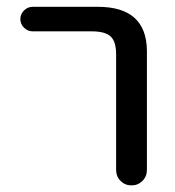

<svg xmlns="http://www.w3.org/2000/svg" viewBox="-20 -567 515 566"><path d="M76.2 -474.6Q61.5 -474.6 50.8 -485.4Q40 -496.1 40 -510.7Q40 -525.4 50.8 -536.1Q61.5 -546.9 76.2 -546.9H268.6Q412.1 -546.9 413.1 -417V-66.4Q413.1 -46.9 399.9 -33.7Q386.7 -20.5 367.7 -20.5Q348.6 -20.5 335.4 -33.7Q322.3 -46.9 322.3 -66.4V-407.2Q322.3 -444.3 306.2 -459.5Q290 -474.6 250 -474.6Z"/></svg>

Font: Gen Jyuu Gothic Regular
Style: Regular
Weight: 400
Designer: [Source Han Sans]
Ryoko NISHIZUKA  (kana & ideographs); Paul D. Hunt (Latin, Greek & Cyrillic); Wenlong ZHANG  (bopomofo
Version: Version 1.002.20150607